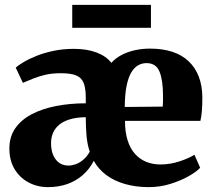

<svg xmlns="http://www.w3.org/2000/svg" viewBox="-20 -757 876 788"><path d="M177 11Q133 11 96.8 -8.5Q60.5 -28 39.5 -63.5Q18.5 -99 18.5 -147.5Q18.5 -196 43 -231Q67.5 -266 110.8 -288.5Q154 -311 210.8 -322Q267.5 -333 332 -333V-357Q332 -394 323.5 -416Q315 -438 293 -447.2Q271 -456.5 230 -456.5Q193 -456.5 165 -449.8Q137 -443 115 -434Q93 -425 74 -417L44.5 -479.5Q55 -489 76.8 -502Q98.5 -515 129.5 -527.5Q160.5 -540 199.5 -548.2Q238.5 -556.5 283 -556.5Q337 -556.5 376.5 -541.5Q416 -526.5 437 -499Q453.5 -518 478.8 -531.2Q504 -544.5 534.2 -551Q564.5 -557.5 595 -557.5Q699.5 -557.5 754.2 -505.5Q809 -453.5 810.5 -359.5Q810.5 -325.5 808.5 -301.5Q806.5 -277.5 802.5 -261H493Q493 -215.5 503.5 -181.8Q514 -148 533.5 -126Q553 -104 579.5 -93Q606 -82 638.5 -82Q678.5 -82 717 -94.8Q755.5 -107.5 778 -122L801.5 -68.5Q787 -52.5 754.5 -34Q722 -15.5 679.2 -2.2Q636.5 11 590.5 11Q537.5 11 493 -1.8Q448.5 -14.5 416 -38.8Q383.5 -63 365 -97Q346.5 -61.5 318.5 -37.5Q290.5 -13.5 254.8 -1.2Q219 11 177 11ZM492 -318 648 -319.5Q649 -329 649 -342Q649 -355 649 -365Q649 -427 634.8 -462.5Q620.5 -498 581.5 -498Q563.5 -498 547.8 -489.5Q532 -481 519.5 -460.8Q507 -440.5 499.8 -405.8Q492.5 -371 492 -318ZM261.5 -77.5Q275 -77.5 290.2 -82.8Q305.5 -88 321 -100.8Q336.5 -113.5 348.5 -134.5Q338.5 -162.5 335.2 -198.8Q332 -235 332 -276Q293 -275.5 265.8 -267Q238.5 -258.5 221.8 -244Q205 -229.5 197.2 -210.5Q189.5 -191.5 189.5 -170Q189.5 -127.5 208.8 -102.5Q228 -77.5 261.5 -77.5ZM599.5 -737V-643H276.5V-737Z"/></svg>

Font: Merriweather 48pt Black
Style: Regular
Weight: 900
Version: Version 2.100